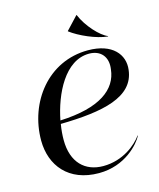

<svg xmlns="http://www.w3.org/2000/svg" viewBox="-116 -851 783 943"><g transform="rotate(-15 275.5 -379.0)"><path d="M36 -216.5C36.5 -90 115.5 11 270 11C405 11 482 -80 501.5 -117.5L499.5 -118C471.5 -78.5 401 -17 299 -17C207.5 -17 143.5 -76 143.5 -191C143.5 -214.5 145.5 -242.5 150.5 -271C365.5 -275 526 -306 541 -442C550.5 -517 497 -586 372 -586C169.5 -586 36 -411.5 36 -216.5ZM153 -288C178 -416.5 250 -568.5 373.5 -568.5C432.5 -568.5 467 -528 457.5 -466C447 -367.5 357.5 -296.5 153 -288ZM364 -767.5H362.5L302.5 -703.5L301.5 -701.5C345 -668 428.5 -631 485 -626L487 -627.5C448.5 -642 389 -706.5 364 -767.5Z"/></g></svg>

Font: Beautique Display Thin
Style: Bold
Weight: 500
Italic angle: -12°
Designer: Nhat-Quang Ngo
Version: Version 1.100;Glyphs 3.2.3 (3260)